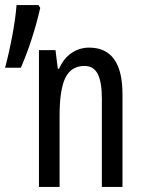

<svg xmlns="http://www.w3.org/2000/svg" viewBox="-20 -734 564 754"><path d="M330 -547Q461 -547 461 -364V0H380V-348Q380 -411 364 -443Q348 -475 312 -475Q260 -475 237 -429Q214 -383 214 -279V0H133V-537H198L207 -464H212Q229 -504 260.5 -525.5Q292 -547 330 -547ZM138 -703Q110 -580 62 -468H0Q16 -528 28.5 -595Q41 -662 45 -714H131Z"/></svg>

Font: Noto Sans ExtraCondensed
Style: Regular
Weight: 400
Width: 2
Designer: Monotype Design Team
Foundry: Monotype Imaging Inc.
Version: Version 2.013; ttfautohint (v1.8.4.7-5d5b)